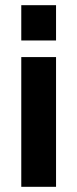

<svg xmlns="http://www.w3.org/2000/svg" viewBox="-20 -720 298 740"><path d="M62 0V-500H196V0ZM62 -564V-700H196V-564Z"/></svg>

Font: Titillium Web
Style: Bold
Weight: 700
Designer: Mohamed Gaber, Accademia di Belle Arti di Urbino
Foundry: Kief Type Foundry, Accademia di Belle Arti di Urbino
Version: Version 3.000